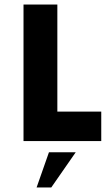

<svg xmlns="http://www.w3.org/2000/svg" viewBox="-20 -615 472 837"><path d="M230 -128.4V-595.2H82.5V0H421.4V-128.4ZM139.6 202.1H203.6L310.1 48.8H193.4Z"/></svg>

Font: Now Black
Style: Regular
Weight: 400
Designer: Alfredo Marco Pradil
Foundry: Alfredo Marco Pradil
Version: Version 1.200;hotconv 1.0.109;makeotfexe 2.5.65596